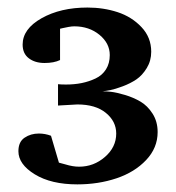

<svg xmlns="http://www.w3.org/2000/svg" viewBox="-20 -917 466 509"><path d="M397.9 -566.9Q397.9 -524.9 367.4 -492.7Q336.9 -460.4 288.8 -444.3Q240.7 -428.2 185.1 -428.2Q115.7 -428.2 72.3 -454.8Q28.8 -481.4 28.8 -516.1Q28.8 -541 45.2 -552Q61.5 -563 83 -563Q99.6 -563 115.2 -557.1L136.2 -485.8Q139.2 -485.4 151.4 -481.7Q163.6 -478 172.4 -476.6Q181.2 -475.1 189.9 -475.1Q228.5 -475.1 258.3 -501Q288.1 -526.9 288.1 -563Q288.1 -595.2 260.7 -617.7Q233.4 -640.1 185.1 -640.1L133.8 -637.2V-693.8Q141.6 -692.9 154.8 -692.9Q177.2 -692.9 196.5 -696.8Q215.8 -700.7 233.4 -709Q251 -717.3 261 -733.2Q271 -749 271 -771Q271 -802.2 243.7 -824.7Q216.3 -847.2 176.8 -847.2Q170.4 -847.2 161.1 -845.5Q151.9 -843.8 145.5 -842.3L139.2 -840.8V-757.8Q123 -750 98.1 -750Q72.8 -750 56.4 -762.5Q40 -774.9 40 -798.8Q40 -840.3 90.3 -868.7Q140.6 -897 211.9 -897Q254.4 -897 291.7 -884.8Q329.1 -872.6 355 -845.2Q380.9 -817.9 380.9 -779.8Q380.9 -755.9 369.1 -736.6Q357.4 -717.3 341.6 -706.5Q325.7 -695.8 305.4 -688.2Q285.2 -680.7 272.7 -678.2Q260.3 -675.8 251 -674.8Q259.3 -675.3 274.2 -673.6Q289.1 -671.9 311.3 -665.3Q333.5 -658.7 352.3 -647.7Q371.1 -636.7 384.5 -615.7Q397.9 -594.7 397.9 -566.9Z"/></svg>

Font: Veleka
Style: Bold
Weight: 700
Designer: Stefan Peev, Context Ltd, 2016; SIL International, 1997-2014.
Foundry: Stefan Peev, Context Ltd, 2016
Version: Version 1.000